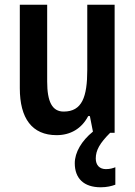

<svg xmlns="http://www.w3.org/2000/svg" viewBox="-20 -563 572 814"><path d="M386 109C386 74 403 44 447 0H466V-543H350V-267C350 -152 328 -90 250 -90C201 -90 180 -132 180 -217V-543H64V-189C64 -61 116 10 220 10C278 10 326 -17 354 -71H361L374 -5C326 34 297 83 297 129C297 193 335 231 407 231C433 231 453 226 469 220V146C459 150 447 154 429 154C402 154 386 137 386 109Z"/></svg>

Font: Noto Sans Arabic Cond SemBd
Style: Regular
Weight: 600
Width: 3
Designer: Monotype Design Team, Nadine Chahine, Nizar Qandah and Khaled Hosny
Foundry: Monotype Imaging Inc.
Version: Version 2.012